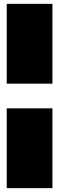

<svg xmlns="http://www.w3.org/2000/svg" viewBox="-20 -832 307 996"><path d="M15 -812H252V-398H15ZM15 -270H252V144H15Z"/></svg>

Font: Prompt Black
Style: Regular
Weight: 900
Designer: Katatrad Team
Foundry: CadsonDemak
Version: Version 1.001